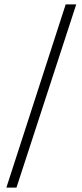

<svg xmlns="http://www.w3.org/2000/svg" viewBox="-20 -716 374 874"><path d="M9 138 279 -696H327L55 138Z"/></svg>

Font: Manuale Light
Style: Regular
Weight: 300
Designer: Eduardo Tunni / Pablo Cosgaya
Foundry: Eduardo Tunni / Pablo Cosgaya
Version: Version 1.002